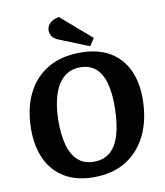

<svg xmlns="http://www.w3.org/2000/svg" viewBox="-101 -1025 963 1122"><g transform="rotate(-10 381.0 -464.0)"><path d="M51.5 -328Q53 -447.5 95.7 -534.3Q138.5 -621 218 -668.5Q297.5 -716 410.5 -716Q515 -716 585 -675.3Q655 -634.5 690.5 -559.3Q726 -484 724.5 -382Q723 -262.5 680 -173.2Q637 -84 557.5 -34.5Q478 15 365.5 15Q263.5 15 192.7 -27.2Q122 -69.5 86.2 -146.7Q50.5 -224 51.5 -328ZM217 -349Q216 -264 232.8 -202.3Q249.5 -140.5 286.5 -107.3Q323.5 -74 380.5 -74Q441 -74 479 -107.8Q517 -141.5 535.5 -206Q554 -270.5 555.5 -362.5Q557 -447 541.2 -507Q525.5 -567 489.5 -599.2Q453.5 -631.5 395.5 -631.5Q339 -631.5 299.5 -597.7Q260 -564 239.3 -500.7Q218.5 -437.5 217 -349ZM505 -787 476 -742.5 305 -811.5Q274.5 -823 263.5 -839.5Q252.5 -856 252.5 -875Q252.5 -893 262.3 -907Q272 -921 288.5 -930.3Q305 -939.5 325 -942.5Z"/></g></svg>

Font: Literata
Style: Italic
Weight: 400
Italic angle: -2°
Designer: Latin by Veronika Burian and Jose Scaglione. Greek by Irene Vlachou. Cyrillic by Vera Evstafieva
Foundry: TypeTogether
Version: Version 3.103;gftools[0.9.29]